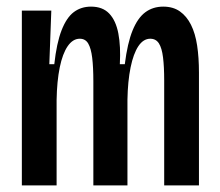

<svg xmlns="http://www.w3.org/2000/svg" viewBox="-20 -560 664 580"><path d="M46 0V-328V-528H135L129 -366H144Q151 -430 166 -468.5Q181 -507 203 -523.5Q225 -540 255 -540Q290 -540 310 -519Q330 -498 337.5 -459Q345 -420 342 -366H357Q365 -430 380.5 -468Q396 -506 419 -523Q442 -540 473 -540Q503 -540 523.5 -525.5Q544 -511 557 -485Q570 -459 575.5 -422.5Q581 -386 581 -341V0H476V-317Q476 -358 472.5 -386.5Q469 -415 460 -429Q451 -443 434 -443Q413 -443 398 -420.5Q383 -398 374.5 -356.5Q366 -315 365 -259V0H262V-314Q262 -357 258.5 -385.5Q255 -414 246.5 -428.5Q238 -443 221 -443Q200 -443 184.5 -420.5Q169 -398 160.5 -356.5Q152 -315 151 -258V0Z"/></svg>

Font: Bricolage Grotesque 48pt Condensed Medium
Style: Regular
Weight: 500
Width: 3
Designer: Mathieu Triay
Foundry: Atelier Triay
Version: Version 1.001;gftools[0.9.33.dev8+g029e19f]